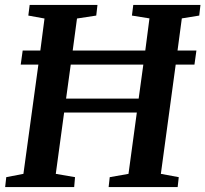

<svg xmlns="http://www.w3.org/2000/svg" viewBox="-20 -763 838 783"><path d="M1 0 5.5 -40.5 75.5 -54 136.5 -499.5H64.5L72.5 -557H144.5L161.5 -687.5L95.5 -699.5L101 -743H377.5L372.5 -699.5L294 -687.5L276.5 -557H572.5L589.5 -688L518 -699.5L523.5 -743H797.5L792.5 -699.5L721.5 -688L704 -557H781L773 -499.5H696.5L636 -54L709 -40.5L704.5 0H423L427.5 -40.5L504 -54L538 -304H241.5L207.5 -54L286 -40.5L282.5 0ZM249.5 -361H545.5L564.5 -499.5H268.5Z"/></svg>

Font: Merriweather 36pt SemiBold
Style: Italic
Weight: 600
Italic angle: -7.8°
Version: Version 2.101